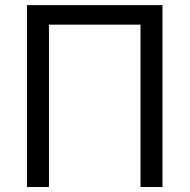

<svg xmlns="http://www.w3.org/2000/svg" viewBox="-20 -748 758 768"><path d="M629.9 -727.5V0H542V-649.4H175.8V0H87.9V-727.5Z"/></svg>

Font: GitLab Sans
Style: Regular
Weight: 400
Designer: Rasmus Andersson
Foundry: Modifications by GitLab B.V., manufactured by rsms
Version: Version 4.000;git-c8fb6b7